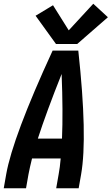

<svg xmlns="http://www.w3.org/2000/svg" viewBox="-34 -1005 596 1025"><path d="M-14 0 -1 -74Q34 -273 247 -735H384Q434 -273 399 -74L386 0H266L279 -74Q286 -111 290 -159H137Q125 -111 118 -74L105 0ZM168 -265H297Q303 -408 295 -610Q214 -407 168 -265ZM265 -770 156 -921 249 -977 333 -843 464 -985 542 -913 378 -770Z"/></svg>

Font: Iosevka SS08
Style: Bold Italic
Weight: 700
Italic angle: -10°
Monospace: yes
Designer: Belleve Invis
Foundry: Belleve Invis
Version: 2.1.0; ttfautohint (v1.8.2)